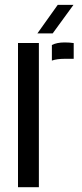

<svg xmlns="http://www.w3.org/2000/svg" viewBox="-20 -779 343 799"><path d="M54.9 0V-600H141.8V0ZM195.9 -526.9V-591.7Q216.5 -602.4 248.9 -602.4Q258.4 -602.4 268 -601.8Q277.6 -601.2 286.7 -599.8V-534.3H249.7Q217.1 -534.3 195.9 -526.9ZM135.6 -640 220.2 -758.7H285.7L199.2 -640Z"/></svg>

Font: Big Shoulders Stencil Text SC Thin
Style: Regular
Weight: 100
Designer: Patric King
Foundry: XO Type Co
Version: Version 2.001